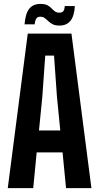

<svg xmlns="http://www.w3.org/2000/svg" viewBox="-20 -974 514 994"><path d="M20.2 0 123.7 -800H349.9L453.3 0H321.9L303.9 -185H169.9L152 0ZM181.8 -298.5H292.1L274.8 -473.3L259.7 -686.3H214.2L199.1 -473.2ZM315.1 -942.6H367.5Q364.4 -889.8 344.3 -865.7Q324.2 -841.6 288.2 -841.6Q265.5 -841.6 252.2 -848.7Q238.9 -855.8 229.6 -864.9Q220.3 -874 211.2 -880.7Q202.1 -887.4 188.2 -887.4Q173.9 -887.4 167.7 -877.6Q161.5 -867.9 159.3 -848H107.1Q111.5 -904 131.5 -928.9Q151.5 -953.7 189.2 -953.7Q212.1 -953.7 225.2 -947Q238.3 -940.2 246.7 -931Q255.1 -921.9 264.3 -915.1Q273.5 -908.4 287.6 -908.4Q302.7 -908.4 308.6 -917.4Q314.6 -926.4 315.1 -942.6Z"/></svg>

Font: Big Shoulders Thin
Style: Regular
Weight: 100
Version: Version 2.002